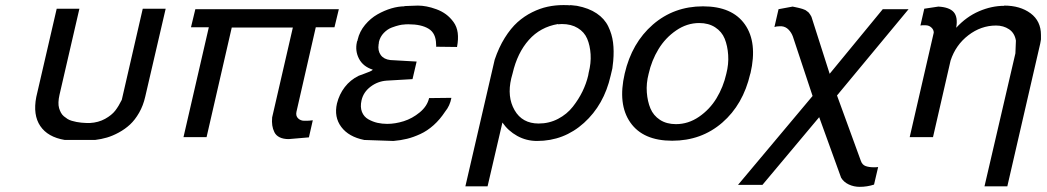

<svg xmlns="http://www.w3.org/2000/svg" viewBox="-20 -537 4100 752"><path d="M122.1 -157.2 202.1 -502.9H291L212.9 -165Q209.5 -149.9 209 -136.7Q208.5 -123.5 211.4 -113.5Q214.4 -103.5 218.8 -95.5Q223.1 -87.4 230.2 -81.5Q237.3 -75.7 244.6 -71Q252 -66.4 261.7 -63.7Q271.5 -61 279.8 -59.3Q288.1 -57.6 298.3 -56.6Q308.6 -55.7 315.9 -55.4Q323.2 -55.2 332 -55.2Q365.7 -57.1 391.6 -71.5Q417.5 -85.9 431.2 -103.5Q444.8 -121.1 457 -146L539.1 -502.9H628.9L548.8 -158.2Q541 -123.5 524.9 -95.5Q508.8 -67.4 489.3 -49.3Q469.7 -31.2 445.6 -18.1Q421.4 -4.9 398.9 1.7Q376.5 8.3 352.1 11.2H233.9Q167 0 137.7 -43.5Q108.4 -86.9 122.1 -157.2Z M728 -430.2 745.1 -501H1307.1L1290 -430.2H1216.8L1141.1 -99.1Q1137.7 -83 1147.5 -73.5Q1157.2 -64 1171.9 -64H1181.2Q1189.5 -64 1205.1 -65.9L1189.9 1L1110.8 7.8Q1089.4 7.8 1075.2 0.7Q1061 -6.3 1054.7 -19.3Q1048.3 -32.2 1046.4 -45.9Q1044.4 -59.6 1045.9 -77.1L1127 -429.2H887.7L789.1 0H698.7L797.9 -430.2Z M1564 -512.2V-513.2Q1572.3 -513.2 1590.3 -514.2Q1608.4 -515.1 1616.7 -515.1Q1632.8 -515.1 1650.9 -511.7Q1668.9 -508.3 1689.5 -500.7Q1710 -493.2 1726.6 -481Q1743.2 -468.8 1756.3 -450.7Q1769.5 -432.6 1772.7 -408.4Q1775.9 -384.3 1770 -353L1688 -354Q1688.5 -355.5 1688.5 -357.2Q1688.5 -358.9 1688.2 -360.8Q1688 -362.8 1688 -363.8Q1687.5 -406.7 1658.9 -424.3Q1630.4 -441.9 1579.6 -441.9Q1566.9 -441.9 1562 -440.9Q1555.2 -440.9 1543.5 -438.2Q1531.7 -435.5 1514.6 -429.2Q1497.6 -422.9 1483.2 -408Q1468.8 -393.1 1463.9 -372.1V-368.2L1462.9 -363.8Q1459 -338.4 1471.2 -321.5Q1483.4 -304.7 1508.8 -301.8L1611.8 -295.9L1595.7 -227.1L1494.6 -221.2Q1459.5 -218.8 1431.4 -197.5Q1403.3 -176.3 1396 -144Q1390.1 -117.7 1397.7 -98.6Q1405.3 -79.6 1422.6 -69.8Q1439.9 -60.1 1458.3 -55.9Q1476.6 -51.8 1496.6 -51.8Q1527.8 -51.8 1561.3 -62.3Q1594.7 -72.8 1624 -96.9Q1653.3 -121.1 1660.6 -152.8L1748 -153.8Q1742.2 -122.6 1723.6 -100.1Q1703.1 -68.8 1678.2 -46.6Q1653.3 -24.4 1626.2 -12Q1599.1 0.5 1574.2 6.6Q1549.3 12.7 1521 15.1L1406.7 11.2Q1345.7 -1 1316.7 -39.8Q1287.6 -78.6 1299.8 -131.8Q1308.6 -167.5 1330.3 -195.8Q1352.1 -224.1 1384.8 -240.2Q1389.6 -242.2 1404.1 -247.3Q1418.5 -252.4 1428.2 -256.6Q1438 -260.7 1439.9 -264.2Q1401.9 -276.4 1386 -307.1Q1370.1 -337.9 1377.9 -372.1Q1377.9 -375 1379.9 -377L1380.9 -381.8Q1388.2 -413.6 1409.7 -439.5Q1431.2 -465.3 1458.3 -480.7Q1485.4 -496.1 1512.9 -504.2Q1540.5 -512.2 1564 -512.2Z M2165.5 -441.9V-442.9Q2096.2 -431.2 2051.3 -380.6Q2006.3 -330.1 1987.8 -250L1982.4 -230Q1965.3 -157.7 1995.4 -105.5Q2025.4 -53.2 2089.8 -53.2Q2130.9 -53.2 2165.8 -71.5Q2200.7 -89.8 2223.6 -119.1Q2246.6 -148.4 2261.5 -179.2Q2276.4 -210 2283.7 -241.2L2285.6 -252Q2295.4 -290 2293.2 -324.5Q2291 -358.9 2279.8 -385.3Q2268.6 -411.6 2242.9 -427.2Q2217.3 -442.9 2180.7 -442.9Q2178.2 -442.9 2173.1 -442.4Q2168 -441.9 2165.5 -441.9ZM2213.4 -516.1V-517.1L2239.7 -514.2Q2286.1 -505.4 2316.9 -484.6Q2347.7 -463.9 2362.3 -433.6Q2377 -403.3 2381.1 -370.6Q2385.3 -337.9 2381.8 -297.9L2378.4 -269L2371.6 -240.2Q2345.7 -126.5 2267.3 -55.7Q2189 15.1 2083.5 15.1Q2041.5 15.1 2005.9 -4.6Q1970.2 -24.4 1947.8 -57.1L1889.6 192.9H1802.7L1917.5 -303.2Q1933.6 -351.1 1957 -388.7Q1980.5 -426.3 2006.8 -450Q2033.2 -473.6 2064.2 -489Q2095.2 -504.4 2125 -510.7Q2154.8 -517.1 2186.5 -517.1Q2204.6 -517.1 2213.4 -516.1Z M2824.7 -248Q2834.5 -286.1 2832 -321.8Q2829.6 -357.4 2818.4 -385.3Q2807.1 -413.1 2781.2 -429.9Q2755.4 -446.8 2718.8 -446.8Q2670.4 -446.8 2628.2 -417.7Q2585.9 -388.7 2559.1 -344.5Q2532.2 -300.3 2520.5 -248Q2510.7 -210.4 2513.4 -175Q2516.1 -139.6 2527.6 -112.1Q2539.1 -84.5 2564.9 -67.6Q2590.8 -50.8 2627.4 -50.8Q2675.8 -50.8 2717.8 -79.6Q2759.8 -108.4 2786.4 -152.3Q2813 -196.3 2824.7 -248ZM2919.4 -250 2918.5 -248Q2890.6 -127.4 2808.8 -56.6Q2727.1 14.2 2612.8 14.2Q2498.5 14.2 2448.7 -57.4Q2398.9 -128.9 2426.8 -249Q2454.6 -369.1 2537.1 -440.7Q2619.6 -512.2 2733.4 -512.2Q2847.7 -512.2 2897.5 -441.4Q2947.3 -370.6 2919.4 -250Z M3029.3 -501 3084.5 -511.2Q3086.4 -510.7 3095 -509Q3103.5 -507.3 3105.2 -506.8Q3106.9 -506.3 3114 -504.6Q3121.1 -502.9 3122.6 -502.2Q3124 -501.5 3129.6 -499.5Q3135.3 -497.6 3137 -495.8Q3138.7 -494.1 3142.8 -491.5Q3147 -488.8 3148.9 -485.8Q3150.9 -482.9 3153.6 -479.2Q3156.2 -475.6 3158.2 -471.2L3229.5 -248L3437.5 -501H3538.6L3258.3 -163.1L3351.6 92.8Q3356.9 108.4 3370.1 113.3Q3383.3 118.2 3403.3 118.2Q3414.6 118.2 3419.4 117.2L3403.3 186Q3376 194.8 3347.2 194.8Q3324.2 194.8 3304.4 185.5Q3284.7 176.3 3274.4 159.2L3188.5 -78.1L2966.3 187H2870.6L3162.6 -161.1L3085.4 -394Q3079.6 -409.7 3068.4 -421.1Q3057.1 -432.6 3041.5 -434.1H3033.2Q3021 -434.1 3013.2 -431.2Z M3913.1 -514.2V-515.1Q3975.6 -515.1 4016.4 -484.9Q4057.1 -454.6 4057.1 -399.9V-382.8Q4056.6 -380.4 4055.7 -374.5Q4054.7 -368.7 4054.2 -366.2L3925.3 192.9H3835.9L3957 -328.1L3959 -377.9Q3954.1 -407.7 3932.1 -422.4Q3910.2 -437 3881.3 -437Q3822.3 -437 3772.7 -398.9Q3723.1 -360.8 3703.1 -299.8L3634.3 0H3543L3637.2 -409.2Q3637.2 -420.9 3627.7 -429.4Q3618.2 -438 3605 -438H3592.3Q3590.8 -438 3588.6 -437.5Q3586.4 -437 3585 -437L3600.1 -502.9L3655.3 -511.2Q3698.7 -508.8 3715.6 -489.3Q3732.4 -469.7 3725.1 -428.2Q3765.1 -471.7 3814.5 -492.9Q3863.8 -514.2 3913.1 -514.2Z"/></svg>

Font: Perun
Style: Italic
Weight: 400
Italic angle: -12°
Foundry: Stefan Peev, Context Ltd
Version: Version 001.000